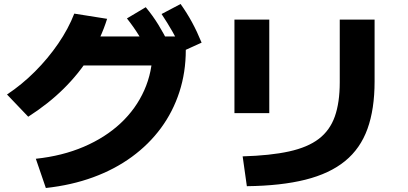

<svg xmlns="http://www.w3.org/2000/svg" viewBox="-20 -875 2040 959"><path d="M159 -82Q291 -96 398.5 -142Q506 -188 582.5 -259.5Q659 -331 700.5 -424Q742 -517 742 -625L810 -548H333V-693H908V-625Q908 -514 876 -415.5Q844 -317 784 -235.5Q724 -154 638.5 -91.5Q553 -29 445 10.5Q337 50 209 64ZM15 -403Q89 -452 154.5 -517.5Q220 -583 271 -657.5Q322 -732 351 -807L515 -781Q484 -682 429 -594.5Q374 -507 297.5 -431.5Q221 -356 121 -292ZM728 -600Q701 -654 674.5 -697Q648 -740 614 -783L708 -839Q743 -797 771 -751.5Q799 -706 825 -653ZM890 -618Q867 -672 842 -716Q817 -760 787 -805L882 -855Q914 -810 939 -764Q964 -718 987 -662Z M1192 -94Q1330 -98 1423.5 -118.5Q1517 -139 1572.5 -181.5Q1628 -224 1652.5 -293.5Q1677 -363 1677 -464V-777H1851V-468Q1851 -330 1815.5 -231.5Q1780 -133 1703.5 -70.5Q1627 -8 1505.5 22.5Q1384 53 1213 55ZM1151 -310V-777H1325V-310Z"/></svg>

Font: M PLUS 2 Thin ExtraBold
Style: Regular
Weight: 800
Version: Version 1.001